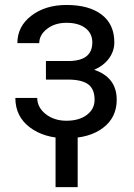

<svg xmlns="http://www.w3.org/2000/svg" viewBox="-20 -558 548 788"><path d="M358.9 -383.8Q358.9 -420.9 330.6 -442.6Q302.2 -464.4 252.9 -464.4Q205.1 -464.4 173.1 -439.5Q141.1 -414.6 141.1 -380.9H51.3Q51.3 -449.7 108.9 -493.7Q166.5 -537.6 252.9 -537.6Q345.7 -537.6 397.5 -497.8Q449.2 -458 449.2 -384.3Q449.2 -348.6 427.7 -318.8Q406.2 -289.1 366.7 -271.5Q459 -240.2 459 -148.4Q459 -75.7 402.8 -33.2Q346.7 9.3 252.9 9.3Q161.6 9.3 102.3 -35.4Q43 -80.1 43 -156.2H132.8Q132.8 -117.7 167.2 -90.1Q201.7 -62.5 252.9 -62.5Q304.7 -62.5 336.4 -86.4Q368.2 -110.4 368.2 -148.4Q368.2 -192.9 341.6 -212.2Q314.9 -231.4 258.8 -231.4H168.5V-307.6H266.6Q358.9 -310.1 358.9 -383.8ZM298.8 210H208V-40H298.8Z"/></svg>

Font: Roboto
Style: Regular
Weight: 400
Designer: Google
Version: Version 2.001047; 2015